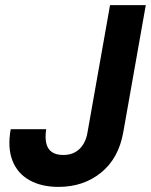

<svg xmlns="http://www.w3.org/2000/svg" viewBox="-20 -720 591 752"><path d="M209 12Q142 12 95 -14.5Q48 -41 28.5 -91.5Q9 -142 22 -214H161Q156 -183 161 -160Q166 -137 182.5 -125Q199 -113 228 -113Q255 -113 274.5 -124Q294 -135 306.5 -155.5Q319 -176 323 -203L411 -700H551L463 -203Q445 -100 376 -44Q307 12 209 12Z"/></svg>

Font: DM Sans 17pt ExtraBold
Style: Italic
Weight: 800
Italic angle: -10°
Version: Version 4.004;gftools[0.9.30]